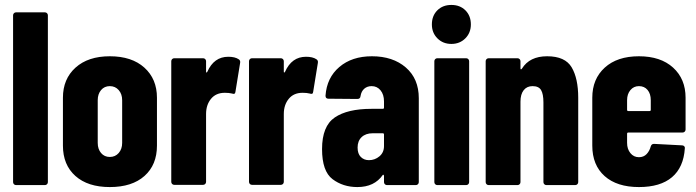

<svg xmlns="http://www.w3.org/2000/svg" viewBox="-20 -750 2819 778"><path d="M33 -12V-688Q33 -693 36.5 -696.5Q40 -700 45 -700H162Q167 -700 170.5 -696.5Q174 -693 174 -688V-12Q174 -7 170.5 -3.5Q167 0 162 0H45Q40 0 36.5 -3.5Q33 -7 33 -12Z M235 -160V-354Q235 -430 286 -476Q337 -522 425 -522Q514 -522 565 -476Q616 -430 616 -354V-160Q616 -82 565.5 -37Q515 8 425 8Q336 8 285.5 -37Q235 -82 235 -160ZM425 -114Q447 -114 461 -130Q475 -146 475 -171V-344Q475 -369 461 -385Q447 -401 425 -401Q403 -401 389.5 -385Q376 -369 376 -344V-171Q376 -146 389.5 -130Q403 -114 425 -114Z M674 -13V-502Q674 -507 677.5 -510.5Q681 -514 686 -514H803Q808 -514 811.5 -510.5Q815 -507 815 -502V-460Q815 -456 816.5 -456Q818 -456 820 -459Q847 -520 905 -520Q932 -520 947 -510Q955 -505 953 -495L934 -378Q933 -366 920 -371Q908 -374 891 -374Q855 -374 835 -349.5Q815 -325 815 -288V-13Q815 -8 811.5 -4.5Q808 -1 803 -1H686Q681 -1 677.5 -4.5Q674 -8 674 -13Z M989 -13V-502Q989 -507 992.5 -510.5Q996 -514 1001 -514H1118Q1123 -514 1126.5 -510.5Q1130 -507 1130 -502V-460Q1130 -456 1131.5 -456Q1133 -456 1135 -459Q1162 -520 1220 -520Q1247 -520 1262 -510Q1270 -505 1268 -495L1249 -378Q1248 -366 1235 -371Q1223 -374 1206 -374Q1170 -374 1150 -349.5Q1130 -325 1130 -288V-13Q1130 -8 1126.5 -4.5Q1123 -1 1118 -1H1001Q996 -1 992.5 -4.5Q989 -8 989 -13Z M1285 -146Q1285 -239 1336.5 -274Q1388 -309 1485 -309H1531Q1536 -309 1536 -314V-339Q1536 -367 1522 -384Q1508 -401 1486 -401Q1468 -401 1456 -390.5Q1444 -380 1441 -361Q1440 -349 1428 -349L1311 -350Q1299 -350 1299 -362Q1304 -435 1355 -478.5Q1406 -522 1487 -522Q1572 -522 1624.5 -476.5Q1677 -431 1677 -352V-12Q1677 -7 1673.5 -3.5Q1670 0 1665 0H1548Q1543 0 1539.5 -3.5Q1536 -7 1536 -12V-37Q1536 -40 1534 -41.5Q1532 -43 1531 -41Q1497 8 1428 8Q1370 8 1327.5 -24Q1285 -56 1285 -146ZM1475 -101Q1499 -101 1517.5 -116.5Q1536 -132 1536 -158V-205Q1536 -210 1531 -210H1490Q1462 -210 1445.5 -194.5Q1429 -179 1429 -152Q1429 -127 1442 -114Q1455 -101 1475 -101Z M1740 -12V-502Q1740 -507 1743.5 -510.5Q1747 -514 1752 -514H1869Q1874 -514 1877.5 -510.5Q1881 -507 1881 -502V-12Q1881 -7 1877.5 -3.5Q1874 0 1869 0H1752Q1747 0 1743.5 -3.5Q1740 -7 1740 -12ZM1809 -730Q1844 -730 1866 -708Q1888 -686 1888 -651Q1888 -617 1865.5 -594.5Q1843 -572 1809 -572Q1775 -572 1752.5 -594.5Q1730 -617 1730 -651Q1730 -686 1752 -708Q1774 -730 1809 -730Z M1948 -12V-502Q1948 -507 1951.5 -510.5Q1955 -514 1960 -514H2077Q2082 -514 2085.5 -510.5Q2089 -507 2089 -502V-473Q2089 -469 2091 -469Q2093 -469 2095 -472Q2126 -522 2197 -522Q2270 -522 2296.5 -477Q2323 -432 2323 -354V-12Q2323 -7 2319.5 -3.5Q2316 0 2311 0H2194Q2189 0 2185.5 -3.5Q2182 -7 2182 -12V-335Q2182 -369 2172.5 -385Q2163 -401 2138 -401Q2115 -401 2102 -384.5Q2089 -368 2089 -338V-12Q2089 -7 2085.5 -3.5Q2082 0 2077 0H1960Q1955 0 1951.5 -3.5Q1948 -7 1948 -12Z M2380 -160V-354Q2380 -430 2430.5 -476Q2481 -522 2569 -522Q2657 -522 2707.5 -476Q2758 -430 2758 -354V-225Q2758 -220 2754.5 -216.5Q2751 -213 2746 -213H2526Q2521 -213 2521 -208V-171Q2521 -146 2534.5 -129.5Q2548 -113 2569 -113Q2588 -113 2600 -125.5Q2612 -138 2617 -157Q2620 -167 2630 -167L2744 -161Q2749 -161 2752.5 -157.5Q2756 -154 2755 -149Q2750 -72 2703 -32Q2656 8 2569 8Q2480 8 2430 -36.5Q2380 -81 2380 -160ZM2526 -300H2612Q2617 -300 2617 -305V-344Q2617 -370 2604 -385.5Q2591 -401 2569 -401Q2548 -401 2534.5 -385Q2521 -369 2521 -344V-305Q2521 -300 2526 -300Z"/></svg>

Font: Barlow Condensed
Style: Bold
Weight: 700
Width: 3
Designer: Jeremy Tribby
Foundry: Tribby Type
Version: Version 1.500